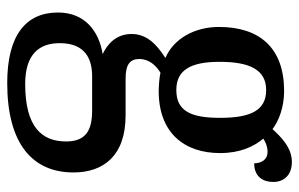

<svg xmlns="http://www.w3.org/2000/svg" viewBox="-172 -438 848 545"><g transform="rotate(90 252.5 -165.0)"><path d="M215 239C388 239 469 167 469 51C469 -34 422 -97 307 -97H203C163 -97 147 -109 147 -136C147 -164 166 -184 186 -196C198 -193 223 -191 238 -191C357 -191 414 -264 414 -365C414 -422 396 -460 373 -488C384 -495 396 -500 411 -500C432 -500 443 -483 443 -462C481 -462 496 -487 496 -516C496 -545 478 -569 439 -569C398 -569 367 -537 346 -514C323 -532 283 -547 238 -547C115 -547 56 -477 56 -362C56 -292 90 -233 144 -210C102 -183 76 -155 76 -114C76 -70 105 -45 133 -32C67 -21 15 19 15 95C15 187 81 239 215 239ZM235 -241C178 -241 155 -282 155 -364C155 -450 178 -496 235 -496C293 -496 314 -452 314 -365C314 -281 294 -241 235 -241ZM218 188C133 188 102 148 102 90C102 15 150 -2 196 -2H293C350 -2 381 16 381 72C381 140 341 188 218 188Z"/></g></svg>

Font: Noto Serif Tamil SemiCondensed Medium
Style: Regular
Weight: 500
Width: 4
Designer: Indian Type Foundry, Tom Grace, and the Monotype Design Team
Foundry: Monotype Imaging Inc.
Version: Version 2.004